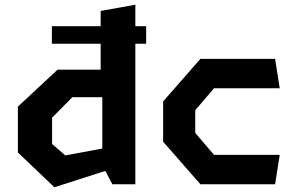

<svg xmlns="http://www.w3.org/2000/svg" viewBox="-20 -785 1280 818"><path d="M201 -673.3H471.5H486H602.7V-598.8H201ZM415.8 -81.3V-401.1L408.8 -428.7V-738.3L556.6 -765V0H458.7ZM484.3 -370.9H288.4L201.9 -283.7V-171.6L258.2 -122.8L484.3 -164.9V-74.7L211.8 12.8L56.2 -135.2V-330.6L225.2 -488.3H484.3Z M675 -181.2V-352.9L833.8 -534.2H1152.1L1171.7 -408.9H891.8L811.8 -315.4V-218.8L891.8 -125.2H1171.7L1152.1 0H833.8Z"/></svg>

Font: Monaspace Krypton Var ExLight
Style: Regular
Weight: 200
Designer: Riley Cran and the Lettermatic Team
Version: Version 1.200 (Monaspace Krypton Var)